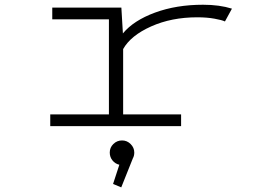

<svg xmlns="http://www.w3.org/2000/svg" viewBox="-20 -532 1090 810"><path d="M499.5 -49.5H744V0H192V-49.5H439.5V-450.5H200.5V-500H492L498.5 -391Q543.5 -445.5 633.8 -478.8Q724 -512 836.5 -512Q906 -512 958.5 -495.5L929 -441.5Q916.5 -447.5 884.8 -453.2Q853 -459 812 -459Q703.5 -459 617.5 -420.5Q531.5 -382 499.5 -325ZM546.5 111.5Q546.5 125.5 540.5 136L491.5 258.5L457 244L483.5 163Q466 159 454.5 144.8Q443 130.5 443 111.5Q443 90.5 458.2 75.5Q473.5 60.5 495 60.5Q516 60.5 531.2 75.8Q546.5 91 546.5 111.5Z"/></svg>

Font: League Mono Extended UltraLight
Style: Regular
Weight: 200
Width: 9
Designer: Tyler Finck
Foundry: The League of Moveable Type / Tyler Finck
Version: Version 2.210